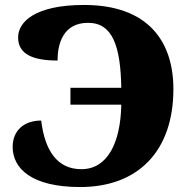

<svg xmlns="http://www.w3.org/2000/svg" viewBox="-20 -744 773 774"><path d="M303 10C539 10 679 -137 679 -385C679 -576 578 -724 319 -724C120 -724 53 -655 53 -593C53 -523 117 -500 212 -500C212 -565 233 -652 335 -652C434 -652 466 -558 469 -390H264V-322H469C466 -169 414 -62 308 -62C211 -62 161 -136 146 -258C75 -258 31 -216 31 -152C31 -65 107 10 303 10Z"/></svg>

Font: UArctic Serif Black
Style: Regular
Weight: 900
Designer: Customization by Puisto advertising & original work Monotype Design Team
Foundry: Monotype Imaging Inc.
Version: Version 2.004